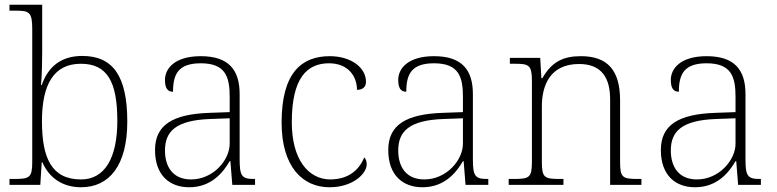

<svg xmlns="http://www.w3.org/2000/svg" viewBox="-20 -780 3280 810"><path d="M322 10C441 10 517 -82 517 -267C517 -460 456 -544 327 -544C238 -544 183 -499 156 -421H153C157 -461 158 -526 158 -563V-760H20V-735H46C102 -735 116 -730 116 -659V-98C116 -30 105 -25 38 -25H20V0H150L156 -95H159C188 -28 246 10 322 10ZM322 -23C197 -23 157 -114 157 -269C157 -422 206 -511 321 -511C432 -511 475 -436 475 -270C475 -112 421 -23 322 -23Z M778 10C873 10 922 -54 949 -100H952L960 0H1056V-25H1050C998 -25 991 -40 991 -111V-383C991 -485 945 -543 827 -543C716 -543 676 -490 676 -443C676 -408 687 -393 710 -393C710 -467 732 -513 827 -513C933 -513 949 -454 949 -371V-307L866 -304C707 -299 634 -252 634 -147C634 -39 697 10 778 10ZM786 -23C708 -23 676 -78 676 -145C676 -225 721 -273 868 -278L949 -281V-174C949 -104 879 -23 786 -23Z M1370 10C1472 10 1527 -50 1527 -86C1527 -99 1524 -108 1517 -116C1495 -65 1454 -24 1374 -23C1281 -23 1211 -107 1211 -264C1211 -451 1275 -513 1368 -513C1449 -513 1486 -458 1486 -401C1510 -401 1524 -413 1524 -435C1524 -495 1461 -543 1371 -543C1255 -543 1168 -476 1168 -263C1168 -76 1257 10 1370 10Z M1762 10C1857 10 1906 -54 1933 -100H1936L1944 0H2040V-25H2034C1982 -25 1975 -40 1975 -111V-383C1975 -485 1929 -543 1811 -543C1700 -543 1660 -490 1660 -443C1660 -408 1671 -393 1694 -393C1694 -467 1716 -513 1811 -513C1917 -513 1933 -454 1933 -371V-307L1850 -304C1691 -299 1618 -252 1618 -147C1618 -39 1681 10 1762 10ZM1770 -23C1692 -23 1660 -78 1660 -145C1660 -225 1705 -273 1852 -278L1933 -281V-174C1933 -104 1863 -23 1770 -23Z M2126 0H2357V-25H2343C2277 -25 2266 -30 2266 -97V-331C2266 -419 2300 -510 2423 -510C2520 -510 2554 -449 2554 -361V0H2686V-25H2673C2606 -25 2596 -30 2596 -98V-356C2596 -483 2544 -543 2431 -543C2359 -543 2309 -522 2268 -450H2264L2259 -536H2131V-511H2154C2211 -511 2224 -505 2224 -439V-98C2224 -30 2213 -25 2146 -25H2126Z M2912 10C3007 10 3056 -54 3083 -100H3086L3094 0H3190V-25H3184C3132 -25 3125 -40 3125 -111V-383C3125 -485 3079 -543 2961 -543C2850 -543 2810 -490 2810 -443C2810 -408 2821 -393 2844 -393C2844 -467 2866 -513 2961 -513C3067 -513 3083 -454 3083 -371V-307L3000 -304C2841 -299 2768 -252 2768 -147C2768 -39 2831 10 2912 10ZM2920 -23C2842 -23 2810 -78 2810 -145C2810 -225 2855 -273 3002 -278L3083 -281V-174C3083 -104 3013 -23 2920 -23Z"/></svg>

Font: Noto Serif Myanmar ExtraLight
Style: Regular
Weight: 200
Designer: Ben Mitchell and the Monotype Design Team
Foundry: Monotype Imaging Inc.
Version: Version 2.106